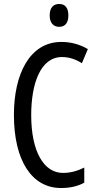

<svg xmlns="http://www.w3.org/2000/svg" viewBox="-20 -936 486 966"><path d="M278 -916C247 -916 230 -896 230 -858C230 -822 248 -801 278 -801C308 -801 324 -822 324 -858C324 -895 309 -916 278 -916ZM292 -649C329 -649 362 -637 392 -618L422 -689C381 -713 337 -725 289 -725C128 -725 50 -561 50 -358C50 -127 141 10 287 10C333 10 372 1 404 -17V-93C372 -77 337 -66 297 -66C199 -66 137 -176 137 -357C137 -512 182 -649 292 -649Z"/></svg>

Font: Noto Sans Telugu ExtraCondensed
Style: Regular
Weight: 400
Width: 2
Designer: Jelle Bosma - Monotype Design Team
Foundry: Monotype Imaging Inc.
Version: Version 2.005